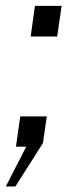

<svg xmlns="http://www.w3.org/2000/svg" viewBox="-20 -514 266 673"><path d="M0.5 139.5 72 0H36L51 -106H144L130.5 -12.5L34 139.5ZM87.5 -386 102.5 -493.5H196L180.5 -386Z"/></svg>

Font: Public Sans Thin Light
Style: Italic
Weight: 300
Italic angle: -8°
Version: Version 2.001